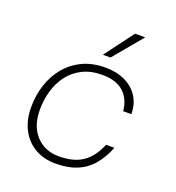

<svg xmlns="http://www.w3.org/2000/svg" viewBox="-141 -891 932 1016"><g transform="rotate(20 325.0 -383.0)"><path d="M285 12Q217 12 166.5 -18Q116 -48 89 -101.5Q62 -155 62 -225Q62 -292 81.5 -351.5Q101 -411 139 -457Q177 -503 232.5 -529.5Q288 -556 361 -556Q424 -556 471.5 -533.5Q519 -511 546 -469.5Q573 -428 573 -371H527Q521 -437 479.5 -475.5Q438 -514 358 -514Q295 -514 248 -490.5Q201 -467 170.5 -427Q140 -387 125 -335.5Q110 -284 110 -228Q110 -136 159.5 -83Q209 -30 288 -30Q372 -30 422.5 -65Q473 -100 503 -173H550Q525 -111 489 -69.5Q453 -28 403 -8Q353 12 285 12ZM324 -615 446 -778H503L367 -615Z"/></g></svg>

Font: Azeret Mono Thin Thin
Style: Italic
Weight: 250
Italic angle: -12°
Version: Version 1.002